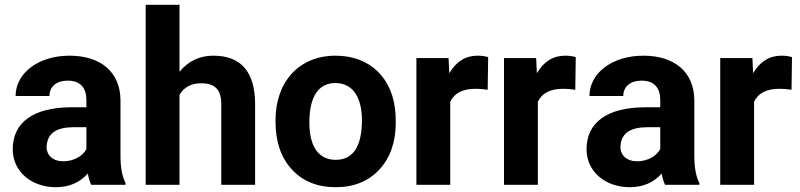

<svg xmlns="http://www.w3.org/2000/svg" viewBox="-20 -770 3332 800"><path d="M213 10C268 10 312 -9 346 -47C349 -28 354 -13 360 0H503V-8C489 -34 482 -72 482 -122V-351C482 -470 399 -538 270 -538C138 -538 45 -464 45 -370H186C186 -409 215 -434 262 -434C317 -434 340 -402 340 -353V-323H275C119 -322 33 -260 33 -148C33 -57 109 10 213 10ZM174 -159 175 -167C180 -216 217 -240 288 -240H340V-149C324 -118 285 -98 244 -98C200 -98 174 -123 174 -159Z M587 -750V0H728V-375C747 -407 777 -423 818 -423C878 -423 902 -395 902 -334V0H1043V-338C1042 -471 984 -538 869 -538C812 -538 765 -516 728 -471V-750Z M1128 -263C1128 -179 1151 -113 1196 -64C1241 -15 1302 10 1379 10C1455 10 1516 -15 1561 -64C1606 -113 1629 -178 1629 -259L1628 -295C1623 -370 1598 -429 1553 -473C1508 -516 1449 -538 1378 -538C1226 -538 1128 -429 1128 -269ZM1269 -259C1269 -371 1309 -424 1378 -424C1447 -424 1488 -368 1488 -269C1488 -154 1447 -104 1379 -104C1308 -104 1269 -159 1269 -259Z M2014 -532C2001 -536 1986 -538 1970 -538C1920 -538 1881 -514 1852 -465L1849 -528H1715V0H1856V-346C1873 -382 1908 -400 1961 -400C1976 -400 1993 -399 2012 -396Z M2379 -532C2366 -536 2351 -538 2335 -538C2285 -538 2246 -514 2217 -465L2214 -528H2080V0H2221V-346C2238 -382 2273 -400 2326 -400C2341 -400 2358 -399 2377 -396Z M2604 10C2659 10 2703 -9 2737 -47C2740 -28 2745 -13 2751 0H2894V-8C2880 -34 2873 -72 2873 -122V-351C2873 -470 2790 -538 2661 -538C2529 -538 2436 -464 2436 -370H2577C2577 -409 2606 -434 2653 -434C2708 -434 2731 -402 2731 -353V-323H2666C2510 -322 2424 -260 2424 -148C2424 -57 2500 10 2604 10ZM2565 -159 2566 -167C2571 -216 2608 -240 2679 -240H2731V-149C2715 -118 2676 -98 2635 -98C2591 -98 2565 -123 2565 -159Z M3280 -532C3267 -536 3252 -538 3236 -538C3186 -538 3147 -514 3118 -465L3115 -528H2981V0H3122V-346C3139 -382 3174 -400 3227 -400C3242 -400 3259 -399 3278 -396Z"/></svg>

Font: Noto Sans KR Bold
Style: Regular
Weight: 700
Designer: Ryoko NISHIZUKA  (kana & ideographs); Paul D. Hunt (Latin, Greek & Cyrillic); Wenlong ZHANG  (bopomofo); Sandoll Communi
Foundry: Adobe Systems Incorporated
Version: Version 1.004;PS 1.004;hotconv 1.0.82;makeotf.lib2.5.63406